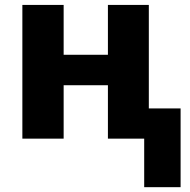

<svg xmlns="http://www.w3.org/2000/svg" viewBox="-20 -569 779 788"><path d="M721.2 199.2V-124H590.8V-548.8H422.9V-344.2H241.2V-548.8H71.8V0H241.2V-219.2H422.9V0H571.8V199.2Z"/></svg>

Font: Noto Reveo Sans
Style: Regular
Weight: 800
Designer: Monotype Design Team
Foundry: Monotype Imaging Inc.
Version: Version 2.007